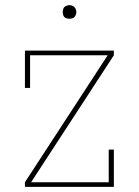

<svg xmlns="http://www.w3.org/2000/svg" viewBox="-20 -727 540 747"><path d="M77 0V-18L399 -512H97V-385H77V-530H423V-512L101 -18H403V-145H423V0ZM250 -654Q245 -654 239.5 -655.5Q234 -657 230.5 -660.5Q227 -664 225.5 -669.5Q224 -675 224 -680Q224 -685 225.5 -690.5Q227 -696 230.5 -699.5Q234 -703 239.5 -705Q245 -707 250 -707Q255 -707 260.5 -705Q266 -703 269.5 -699.5Q273 -696 275 -690.5Q277 -685 277 -680Q277 -675 275 -669.5Q273 -664 269.5 -660.5Q266 -657 260.5 -655.5Q255 -654 250 -654Z"/></svg>

Font: Iosevka Slab Thin
Style: Regular
Weight: 100
Monospace: yes
Designer: Belleve Invis
Foundry: Belleve Invis
Version: Version 11.1.0; ttfautohint (v1.8.3)